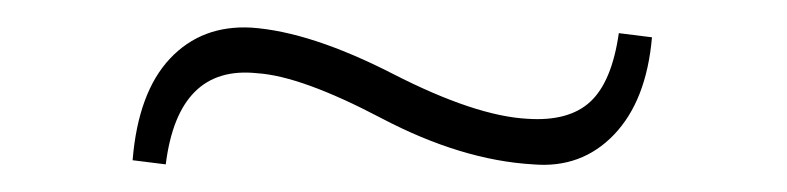

<svg xmlns="http://www.w3.org/2000/svg" viewBox="-20 -355 570 139"><path d="M100 -236 76 -239Q80 -288 103 -312.5Q126 -337 162 -335Q205 -332 264.5 -301.5Q324 -271 362 -269Q392 -267 407.5 -281.5Q423 -296 428 -331L452 -328Q448 -282 424.5 -257.5Q401 -233 366 -236Q314 -239 256 -269.5Q198 -300 166 -302Q109 -308 100 -236Z"/></svg>

Font: Exo 2.0 Extra Light
Style: Italic
Weight: 250
Italic angle: -8°
Designer: Natanael Gama
Version: Version 1.001;PS 001.001;hotconv 1.0.70;makeotf.lib2.5.58329